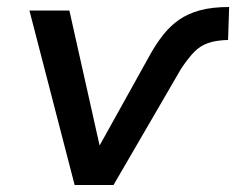

<svg xmlns="http://www.w3.org/2000/svg" viewBox="-20 -528 674 548"><path d="M193 0 64 -498H178L264 -114H265L409 -373Q427 -405 446.5 -429.5Q466 -454 491 -471.5Q516 -489 550.5 -498.5Q585 -508 634 -508L631 -414Q596 -413 573.5 -405Q551 -397 534 -379.5Q517 -362 497 -332L304 0Z"/></svg>

Font: Nunito Sans 7pt SemiBold
Style: Italic
Weight: 600
Italic angle: -9°
Designer: Vernon Adams
Foundry: Vernon Adams
Version: Version 3.101;gftools[0.9.27]